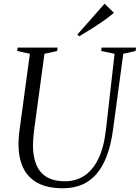

<svg xmlns="http://www.w3.org/2000/svg" viewBox="-20 -998 748 1028"><path d="M640 -710 585.5 -306Q574.5 -223.5 552 -163.8Q529.5 -104 495.8 -65.5Q462 -27 417.2 -8.5Q372.5 10 317 10Q233 10 180.5 -19Q128 -48 103.5 -101Q79 -154 79 -226Q79 -241.5 80 -257.5Q81 -273.5 83 -290L140 -710L72 -725L74.5 -743H288.5L286 -725L218 -710L162 -296.5Q159.5 -276.5 158 -257Q156.5 -237.5 156.5 -219Q156.5 -163 173 -119.8Q189.5 -76.5 227.2 -52Q265 -27.5 329.5 -27.5Q384.5 -27.5 429.8 -56Q475 -84.5 505.8 -146Q536.5 -207.5 547.5 -306L593.5 -710L521.5 -725L524 -743H708.5L706 -725ZM404 -803.5 394.5 -813.5 540 -978 590 -929.5Q567.5 -910 537.8 -889Q508 -868 473.8 -846.2Q439.5 -824.5 404 -803.5Z"/></svg>

Font: Merriweather 144pt Light
Style: Italic
Weight: 300
Italic angle: -7.8°
Version: Version 2.101